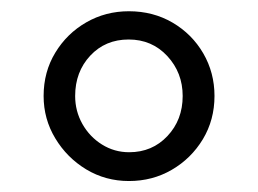

<svg xmlns="http://www.w3.org/2000/svg" viewBox="-20 -818 470 350"><path d="M215 -488Q172.5 -488 137.2 -509.2Q102 -530.5 80.8 -565.8Q59.5 -601 59.5 -643Q59.5 -687 80.8 -722Q102 -757 137.2 -777.2Q172.5 -797.5 215 -797.5Q259 -797.5 294.5 -776.8Q330 -756 350.5 -720.8Q371 -685.5 371 -643Q371 -599.5 349.8 -564.2Q328.5 -529 293.2 -508.5Q258 -488 215 -488ZM215.5 -540.5Q257.5 -540.5 285.2 -570Q313 -599.5 313 -643Q313 -685.5 285 -715.8Q257 -746 214.5 -746Q172 -746 144.5 -716.5Q117 -687 117 -643Q117 -615.5 130.2 -592Q143.5 -568.5 166 -554.5Q188.5 -540.5 215.5 -540.5Z"/></svg>

Font: Merriweather 72pt
Style: Regular
Weight: 400
Version: Version 2.100